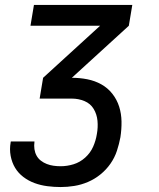

<svg xmlns="http://www.w3.org/2000/svg" viewBox="-20 -550 640 775"><path d="M225 205Q198 205 171 201.5Q144 198 119.5 189Q95 180 74.5 164.5Q54 149 41 127.5Q28 106 23 79Q18 52 23 25Q23 24 23 23Q23 22 24 21H119Q119 22 119 22.5Q119 23 119 23Q117 38 119 52Q121 66 127.5 78Q134 90 145 98.5Q156 107 169 112Q182 117 196 119Q210 121 225 121Q251 121 277 113Q303 105 324 86Q345 67 356 42Q367 17 371 -9Q376 -36 373.5 -62.5Q371 -89 358 -110.5Q345 -132 321 -142Q297 -152 270 -152H140L154 -236L384 -446H103L117 -530H514L500 -446L270 -236Q302 -236 332.5 -230Q363 -224 389 -209.5Q415 -195 433.5 -171.5Q452 -148 461 -119.5Q470 -91 470.5 -59.5Q471 -28 466 4Q461 31 452 58.5Q443 86 426 110.5Q409 135 385.5 154Q362 173 335 184.5Q308 196 280 200.5Q252 205 225 205Z"/></svg>

Font: Iosevka Curly Medium Extended
Style: Italic
Weight: 500
Width: 7
Italic angle: -9°
Monospace: yes
Designer: Belleve Invis
Foundry: Belleve Invis
Version: Version 11.1.0; ttfautohint (v1.8.3)